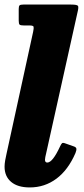

<svg xmlns="http://www.w3.org/2000/svg" viewBox="-22 -800 369 841"><path d="M317.5 -746 179.5 -125.5Q178 -120.5 176.5 -112.2Q175 -104 175 -100.5Q175 -88 185 -88Q197 -88 211 -106Q225 -124 240.5 -157.5Q246 -169.5 249.8 -172.8Q253.5 -176 265 -171.5L300.5 -159Q311.5 -155.5 312.5 -148.8Q313.5 -142 308.5 -129.5Q276.5 -55.5 225 -17.2Q173.5 21 108.5 21Q55.5 21 26.8 -3.2Q-2 -27.5 -2 -70Q-2 -82 0.8 -98.2Q3.5 -114.5 6.5 -126L123 -660Q126.5 -676.5 125.2 -682.5Q124 -688.5 107 -688.5H82.5Q68 -688.5 64 -692Q60 -695.5 60 -709.5V-760.5Q60 -773 63.8 -776.5Q67.5 -780 80 -780H289.5Q316.5 -780 319.8 -773.8Q323 -767.5 317.5 -746Z"/></svg>

Font: Besley* Narrow Heavy
Style: Italic
Weight: 800
Width: 4
Italic angle: -13°
Designer: Owen Earl
Foundry: indestructible type*
Version: Version 3.000; ttfautohint (v1.8.3)